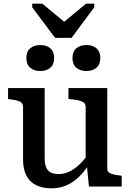

<svg xmlns="http://www.w3.org/2000/svg" viewBox="-20 -1019 710 1049"><path d="M281 -812H371L495 -979V-999H450L292 -868L367 -870L211 -999H156V-979ZM224 -538V-155Q224 -126 231.5 -106.5Q239 -87 255.5 -77.5Q272 -68 301 -68Q330 -68 358 -81Q386 -94 413.5 -120Q441 -146 469 -186L468 -124Q441 -81 409.5 -51Q378 -21 341 -5.5Q304 10 261 10Q213 10 178 -7Q143 -24 124.5 -59Q106 -94 106 -145V-435Q106 -455 89.5 -463.5Q73 -472 37 -476L24 -478V-538ZM566 -538V-97Q566 -84 575 -77Q584 -70 600.5 -66Q617 -62 639 -60L645 -58V0H466L454 -119L448 -125V-435Q448 -455 430 -463.5Q412 -472 377 -476L354 -478V-538ZM276 -702Q276 -667 255 -649Q234 -631 200 -631Q166 -631 145 -649Q124 -667 124 -702Q124 -737 145 -755Q166 -773 200 -773Q234 -773 255 -755Q276 -737 276 -702ZM528 -702Q528 -667 507 -649Q486 -631 452 -631Q418 -631 397 -649Q376 -667 376 -702Q376 -737 397 -755Q418 -773 452 -773Q486 -773 507 -755Q528 -737 528 -702Z"/></svg>

Font: Roboto Serif 20pt Medium
Style: Regular
Weight: 500
Version: Version 1.008